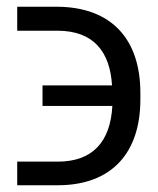

<svg xmlns="http://www.w3.org/2000/svg" viewBox="-20 -549 468 569"><path d="M151 -70H31V0H151C312 0 396 -97 396 -254V-274C396 -431 312 -528 150 -529H31V-458H150C259 -458 306 -394 312 -296H106V-235H313C307 -128 254 -70 151 -70Z"/></svg>

Font: Wafeq
Style: Regular
Weight: 400
Designer: Rasmus Andersson & Azza Alameddine
Foundry: Google & TypeTogether
Version: Version 3.000;FEAKit 1.0